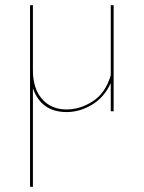

<svg xmlns="http://www.w3.org/2000/svg" viewBox="-20 -426 550 735"><path d="M404 -406H415V0H404V-108Q379 -53 332 -25Q285 3 235 3Q138 3 106 -88V289H95V-406H106V-157Q106 -87 141 -47Q176 -7 235 -7Q287 -7 335.5 -38.5Q384 -70 404 -138Z"/></svg>

Font: EauTest Hairline
Style: Regular
Weight: 250
Designer: Christian Thalmann (Catharsis Fonts)
Version: Version 0.001;PS 000.001;hotconv 1.0.88;makeotf.lib2.5.64775